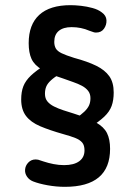

<svg xmlns="http://www.w3.org/2000/svg" viewBox="-20 -632 518 743"><path d="M325 -137Q363 -161 383.5 -180.5Q404 -200 412 -222Q420 -244 420 -274Q420 -313 403 -337Q386 -361 352.5 -377.5Q319 -394 267 -408Q235 -418 218.5 -426Q202 -434 196 -444.5Q190 -455 190 -470Q190 -498 207.5 -512.5Q225 -527 257 -527Q294 -527 326 -513Q340 -508 343.5 -507Q347 -506 352 -506Q372 -506 382.5 -521Q393 -536 392 -554Q391 -572 374 -584Q360 -595 338 -601Q316 -607 293.5 -609.5Q271 -612 253 -612Q173 -612 132 -574.5Q91 -537 91 -465Q91 -428 102 -404Q113 -380 142.5 -362.5Q172 -345 225 -328Q244 -321 263 -314.5Q282 -308 297 -300Q312 -292 321 -280.5Q330 -269 330 -252Q330 -236 324.5 -224Q319 -212 306.5 -200Q294 -188 272 -173ZM158 -383Q120 -359 99.5 -339.5Q79 -320 70.5 -298.5Q62 -277 62 -247Q62 -208 80.5 -183.5Q99 -159 135.5 -143.5Q172 -128 225 -113Q254 -105 271.5 -98Q289 -91 298 -80.5Q307 -70 307 -50Q307 -23 286.5 -8Q266 7 228 7Q208 7 187.5 3Q167 -1 149 -7Q132 -13 127.5 -14Q123 -15 118 -15Q101 -15 89.5 -3Q78 9 77 25Q76 39 84.5 51.5Q93 64 108 70Q131 79 164.5 85Q198 91 231 91Q406 91 406 -56Q406 -93 394 -117Q382 -141 351.5 -158Q321 -175 264 -193Q244 -199 224.5 -205.5Q205 -212 189 -220Q173 -228 163.5 -239.5Q154 -251 154 -269Q154 -285 159 -297Q164 -309 177 -321Q190 -333 213 -347Z"/></svg>

Font: Beiruti SemiBold
Style: Regular
Weight: 600
Designer: Arlette Boutros
Foundry: Boutros
Version: Version 1.41